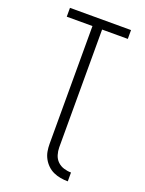

<svg xmlns="http://www.w3.org/2000/svg" viewBox="-174 -817 849 1123"><g transform="rotate(20 250.0 -256.0)"><path d="M395 223Q372 223 349 219Q326 215 305 205.5Q284 196 267 179.5Q250 163 239 142.5Q228 122 224 99.5Q220 77 220 53V-680H60V-735H440V-680H280V53Q280 76 287 99Q294 122 310.5 138Q327 154 349.5 161Q372 168 395 168Z"/></g></svg>

Font: Iosevka Fixed SS04 Light
Style: Regular
Weight: 300
Monospace: yes
Designer: Belleve Invis
Foundry: Belleve Invis
Version: Version 32.5.0